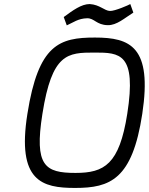

<svg xmlns="http://www.w3.org/2000/svg" viewBox="-20 -922 733 946"><path d="M294 -838 309 -797C341 -811 365 -831 409 -832C445 -833 455 -799 511 -798C555 -797 594 -833 637 -860L622 -902C616 -898 546 -867 522 -868C494 -869 472 -899 422 -902C381 -902 339 -871 294 -838ZM189 -361C236 -660 313 -663 446 -663C570 -663 654 -660 607 -361C568 -112 494 -70 352 -70C202 -70 148 -104 189 -361ZM115 -361C62 -28 188 4 350 4C523 4 632 -38 681 -361C731 -692 622 -737 448 -737C273 -737 169 -704 115 -361Z"/></svg>

Font: Exo
Style: Regular Italic
Weight: 400
Designer: Natanael Gama
Version: Version 1.00